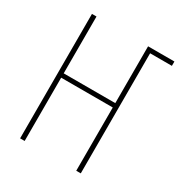

<svg xmlns="http://www.w3.org/2000/svg" viewBox="-168 -834 899 954"><g transform="rotate(30 281.5 -357.0)"><path d="M84 0H110V-363H406V0H432V-689H557V-714H406V-388H110V-714H84Z"/></g></svg>

Font: Noto Sans Mono SemiCondensed Thin
Style: Regular
Weight: 100
Width: 4
Designer: Monotype Design Team
Foundry: Monotype Imaging Inc.
Version: Version 2.014